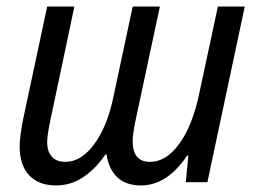

<svg xmlns="http://www.w3.org/2000/svg" viewBox="-20 -556 783 586"><path d="M40 -109Q40 -139 51 -194L124 -536H207L135 -195Q124 -145 124 -122Q124 -94 138 -78Q152 -62 180 -62Q227 -62 266.5 -114.5Q306 -167 325 -255L385 -536H468L394 -190Q385 -148 385 -124Q385 -62 438 -62Q488 -62 528.5 -119Q569 -176 589 -275L645 -536H727L613 0H547L555 -81H551Q490 10 410 10Q365 10 338.5 -14.5Q312 -39 305 -85H302Q273 -42 235 -16Q197 10 151 10Q98 10 69 -21Q40 -52 40 -109Z"/></svg>

Font: Noto Sans UI Narrow
Style: Italic
Weight: 400
Width: 4
Italic angle: -12°
Designer: Monotype Design Team
Foundry: Monotype Imaging Inc.
Version: Version 1.001